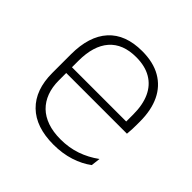

<svg xmlns="http://www.w3.org/2000/svg" viewBox="-137 -623 757 757"><g transform="rotate(45 241.5 -244.0)"><path d="M258 10Q160 10 107.5 -41.2Q55 -92.5 55 -187V-290.5Q55 -391.5 103.5 -445Q152 -498.5 245 -498.5Q307 -498.5 349.2 -474.2Q391.5 -450 413.2 -404.8Q435 -359.5 435 -295.5V-278Q435 -265.5 434.5 -252.8Q434 -240 432.5 -225.5H396Q396.5 -245.5 396.5 -263.2Q396.5 -281 396.5 -296Q396.5 -350.5 379.2 -388Q362 -425.5 328.2 -445.2Q294.5 -465 245 -465Q171 -465 132.5 -421Q94 -377 94 -293V-245V-239V-184.5Q94 -147 105 -117.5Q116 -88 137.2 -67.2Q158.5 -46.5 190 -35.5Q221.5 -24.5 263 -24.5Q310 -24.5 350.5 -38.5Q391 -52.5 426.5 -78.5L422 -40Q391.5 -17 349.8 -3.5Q308 10 258 10ZM75 -225.5V-257.5H422.5V-225.5Z"/></g></svg>

Font: Anek Latin Medium ExtraLight
Style: Regular
Weight: 250
Version: Version 1.003